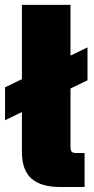

<svg xmlns="http://www.w3.org/2000/svg" viewBox="-31 -752 377 772"><path d="M212.9 0Q132.3 0 94.7 -34.7Q57.1 -69.3 57.1 -140.1V-732.4H252.4V-164.1Q252.4 -147.5 257.1 -142.1Q261.7 -136.7 276.9 -136.7H309.1V0ZM-10.7 -268.6V-400.9L320.8 -561.5V-429.2Z"/></svg>

Font: Schibsted Grotesk Black
Style: Regular
Weight: 900
Designer: Bakken & Baeck AS, Henrik Kongsvoll
Foundry: Schibsted ASA
Version: Version 1.100;gftools[0.9.25]